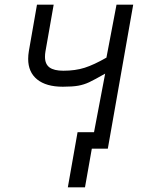

<svg xmlns="http://www.w3.org/2000/svg" viewBox="-20 -570 640 828"><path d="M314.5 0H385.5L433.5 -252.5Q387 -226 364.8 -215.5Q342.5 -205 317.8 -200.5Q293 -196 251 -196Q179 -196 140.2 -227.5Q101.5 -259 101.5 -316Q101.5 -332 104.5 -350L139.5 -550H211.5L176 -348Q174 -336.5 174 -325Q174 -293.5 193.5 -279.2Q213 -265 253 -265Q305 -265 345 -277.8Q385 -290.5 439 -321.5L482.5 -550H554.5L445 71H376L346.5 238H272.5Z"/></svg>

Font: JuliaMono SemiBoldItalic
Style: Regular
Weight: 600
Italic angle: -9°
Monospace: yes
Designer: cormullion
Foundry: corm
Version: Version 0.049; ttfautohint (v1.8.4)